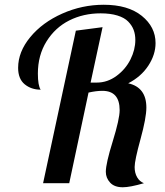

<svg xmlns="http://www.w3.org/2000/svg" viewBox="-20 -770 695 807"><path d="M298.8 -641.1 411.1 -655.8 360.8 -422.9H387.2Q431.6 -422.9 469.7 -450.9Q507.8 -479 528.3 -520Q548.8 -561 548.8 -602.1Q548.8 -625.5 541.7 -644.3Q534.7 -663.1 518.8 -679.4Q502.9 -695.8 473.4 -704.8Q443.8 -713.9 402.8 -713.9Q330.6 -713.9 271.2 -684.1Q211.9 -654.3 175.5 -595.9Q139.2 -537.6 139.2 -460.9Q139.2 -410.6 150.9 -393.1Q111.3 -393.1 83.7 -415.8Q56.2 -438.5 56.2 -484.9Q56.2 -552.2 107.2 -614Q158.2 -675.8 241.7 -712.9Q325.2 -750 416 -750Q518.1 -750 575.9 -703.4Q633.8 -656.7 633.8 -588.9Q633.8 -540.5 603.5 -494.1Q573.2 -447.8 519 -419.9Q595.2 -402.8 595.2 -317.9Q595.2 -274.9 570.6 -185.3Q545.9 -95.7 545.9 -67.9Q545.9 -43 556.4 -24.9Q566.9 -6.8 585 0Q526.4 17.1 496.1 17.1Q460.9 17.1 442.9 -2.4Q424.8 -22 424.8 -47.9Q424.8 -82.5 453.9 -176.3Q482.9 -270 482.9 -307.1Q482.9 -388.2 410.2 -388.2Q384.3 -388.2 352.1 -380.9L271 0H161.1Z"/></svg>

Font: Lobster Two
Style: Italic
Weight: 400
Designer: Pablo Impallari
Foundry: Pablo Impallari. www.impallari.com
Version: Version 1.006